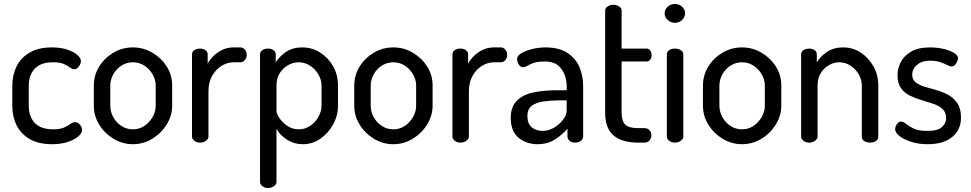

<svg xmlns="http://www.w3.org/2000/svg" viewBox="-20 -719 4897 968"><path d="M243 8Q174 8 129.5 -18Q85 -44 63.5 -87.5Q42 -131 42 -186V-286Q42 -340 63.5 -384Q85 -428 129.5 -454Q174 -480 242 -480Q286 -480 319 -469Q352 -458 370 -442Q388 -426 388 -411Q388 -403 383.5 -393.5Q379 -384 371.5 -377Q364 -370 354 -370Q344 -370 332.5 -379Q321 -388 301.5 -396.5Q282 -405 247 -405Q186 -405 155.5 -373Q125 -341 125 -286V-186Q125 -131 155.5 -99Q186 -67 248 -67Q284 -67 304 -76.5Q324 -86 335.5 -94.5Q347 -103 358 -103Q369 -103 377 -96.5Q385 -90 389.5 -81Q394 -72 394 -63Q394 -48 375 -31.5Q356 -15 322 -3.5Q288 8 243 8Z M650 8Q597 8 552 -19.5Q507 -47 480 -91Q453 -135 453 -186V-288Q453 -339 479.5 -382.5Q506 -426 551 -453Q596 -480 650 -480Q703 -480 748 -453.5Q793 -427 820.5 -384Q848 -341 848 -288V-186Q848 -136 820.5 -91.5Q793 -47 748 -19.5Q703 8 650 8ZM650 -67Q682 -67 707.5 -84Q733 -101 749 -128.5Q765 -156 765 -186V-288Q765 -317 749.5 -344Q734 -371 708 -388Q682 -405 650 -405Q618 -405 592 -388Q566 -371 551 -344Q536 -317 536 -288V-186Q536 -156 551 -128.5Q566 -101 592 -84Q618 -67 650 -67Z M988 0Q971 0 959.5 -9.5Q948 -19 948 -30V-445Q948 -458 959.5 -466Q971 -474 988 -474Q1005 -474 1016 -466Q1027 -458 1027 -445V-398Q1038 -419 1057 -437.5Q1076 -456 1101.5 -468Q1127 -480 1158 -480H1192Q1205 -480 1214.5 -469Q1224 -458 1224 -442Q1224 -427 1214.5 -416Q1205 -405 1192 -405H1158Q1126 -405 1097 -387Q1068 -369 1049.5 -336.5Q1031 -304 1031 -258V-30Q1031 -19 1018.5 -9.5Q1006 0 988 0Z M1331 229Q1314 229 1302.5 219.5Q1291 210 1291 199V-445Q1291 -458 1302.5 -466Q1314 -474 1331 -474Q1348 -474 1359 -466Q1370 -458 1370 -445V-404Q1387 -433 1421 -456.5Q1455 -480 1504 -480Q1554 -480 1595 -453.5Q1636 -427 1660 -384Q1684 -341 1684 -288V-186Q1684 -136 1659.5 -91.5Q1635 -47 1595 -19.5Q1555 8 1507 8Q1462 8 1426 -15.5Q1390 -39 1374 -70V199Q1374 210 1361.5 219.5Q1349 229 1331 229ZM1487 -67Q1517 -67 1543 -84Q1569 -101 1585 -129Q1601 -157 1601 -186V-288Q1601 -317 1585 -344Q1569 -371 1543 -388Q1517 -405 1485 -405Q1458 -405 1432.5 -390.5Q1407 -376 1390.5 -350.5Q1374 -325 1374 -288V-159Q1374 -146 1388.5 -124Q1403 -102 1428.5 -84.5Q1454 -67 1487 -67Z M1963 8Q1910 8 1865 -19.5Q1820 -47 1793 -91Q1766 -135 1766 -186V-288Q1766 -339 1792.5 -382.5Q1819 -426 1864 -453Q1909 -480 1963 -480Q2016 -480 2061 -453.5Q2106 -427 2133.5 -384Q2161 -341 2161 -288V-186Q2161 -136 2133.5 -91.5Q2106 -47 2061 -19.5Q2016 8 1963 8ZM1963 -67Q1995 -67 2020.5 -84Q2046 -101 2062 -128.5Q2078 -156 2078 -186V-288Q2078 -317 2062.5 -344Q2047 -371 2021 -388Q1995 -405 1963 -405Q1931 -405 1905 -388Q1879 -371 1864 -344Q1849 -317 1849 -288V-186Q1849 -156 1864 -128.5Q1879 -101 1905 -84Q1931 -67 1963 -67Z M2301 0Q2284 0 2272.5 -9.5Q2261 -19 2261 -30V-445Q2261 -458 2272.5 -466Q2284 -474 2301 -474Q2318 -474 2329 -466Q2340 -458 2340 -445V-398Q2351 -419 2370 -437.5Q2389 -456 2414.5 -468Q2440 -480 2471 -480H2505Q2518 -480 2527.5 -469Q2537 -458 2537 -442Q2537 -427 2527.5 -416Q2518 -405 2505 -405H2471Q2439 -405 2410 -387Q2381 -369 2362.5 -336.5Q2344 -304 2344 -258V-30Q2344 -19 2331.5 -9.5Q2319 0 2301 0Z M2690 8Q2634 8 2594.5 -24.5Q2555 -57 2555 -125Q2555 -180 2585 -210.5Q2615 -241 2667.5 -252.5Q2720 -264 2789 -264H2837V-285Q2837 -315 2826 -343.5Q2815 -372 2791.5 -390.5Q2768 -409 2727 -409Q2692 -409 2671.5 -402Q2651 -395 2639 -387.5Q2627 -380 2618 -380Q2603 -380 2595 -394.5Q2587 -409 2587 -422Q2587 -438 2609 -451Q2631 -464 2664 -472Q2697 -480 2729 -480Q2799 -480 2841 -452Q2883 -424 2901.5 -380Q2920 -336 2920 -286V-30Q2920 -18 2908.5 -9Q2897 0 2879 0Q2863 0 2852 -9Q2841 -18 2841 -30V-70Q2815 -40 2778 -16Q2741 8 2690 8ZM2716 -59Q2745 -59 2772.5 -75Q2800 -91 2818.5 -115Q2837 -139 2837 -161V-213H2802Q2760 -213 2722.5 -208Q2685 -203 2662 -186.5Q2639 -170 2639 -134Q2639 -95 2661 -77Q2683 -59 2716 -59Z M3197 0Q3116 0 3073.5 -36Q3031 -72 3031 -151V-666Q3031 -679 3044 -687Q3057 -695 3072 -695Q3088 -695 3101 -687Q3114 -679 3114 -666V-474H3240Q3252 -474 3258.5 -464Q3265 -454 3265 -441Q3265 -428 3258.5 -418.5Q3252 -409 3240 -409H3114V-151Q3114 -108 3132.5 -90.5Q3151 -73 3197 -73H3228Q3246 -73 3255 -62Q3264 -51 3264 -37Q3264 -23 3255 -11.5Q3246 0 3228 0Z M3383 0Q3365 0 3353.5 -9.5Q3342 -19 3342 -30V-445Q3342 -458 3353.5 -466Q3365 -474 3383 -474Q3400 -474 3412.5 -466Q3425 -458 3425 -445V-30Q3425 -19 3412.5 -9.5Q3400 0 3383 0ZM3383 -604Q3361 -604 3346 -618.5Q3331 -633 3331 -652Q3331 -671 3346 -685Q3361 -699 3383 -699Q3404 -699 3419 -685Q3434 -671 3434 -652Q3434 -633 3419 -618.5Q3404 -604 3383 -604Z M3721 8Q3668 8 3623 -19.5Q3578 -47 3551 -91Q3524 -135 3524 -186V-288Q3524 -339 3550.5 -382.5Q3577 -426 3622 -453Q3667 -480 3721 -480Q3774 -480 3819 -453.5Q3864 -427 3891.5 -384Q3919 -341 3919 -288V-186Q3919 -136 3891.5 -91.5Q3864 -47 3819 -19.5Q3774 8 3721 8ZM3721 -67Q3753 -67 3778.5 -84Q3804 -101 3820 -128.5Q3836 -156 3836 -186V-288Q3836 -317 3820.5 -344Q3805 -371 3779 -388Q3753 -405 3721 -405Q3689 -405 3663 -388Q3637 -371 3622 -344Q3607 -317 3607 -288V-186Q3607 -156 3622 -128.5Q3637 -101 3663 -84Q3689 -67 3721 -67Z M4060 0Q4042 0 4030.5 -9.5Q4019 -19 4019 -30V-445Q4019 -458 4030.5 -466Q4042 -474 4060 -474Q4076 -474 4087 -466Q4098 -458 4098 -445V-404Q4114 -433 4148 -456.5Q4182 -480 4232 -480Q4280 -480 4320 -453.5Q4360 -427 4384 -384Q4408 -341 4408 -288V-30Q4408 -15 4395 -7.5Q4382 0 4366 0Q4351 0 4338 -7.5Q4325 -15 4325 -30V-288Q4325 -317 4309.5 -344Q4294 -371 4268 -388Q4242 -405 4211 -405Q4184 -405 4159 -390.5Q4134 -376 4118 -350.5Q4102 -325 4102 -288V-30Q4102 -19 4089.5 -9.5Q4077 0 4060 0Z M4657 8Q4609 8 4572 -4.5Q4535 -17 4514 -34Q4493 -51 4493 -68Q4493 -76 4497 -84.5Q4501 -93 4507.5 -99.5Q4514 -106 4522 -106Q4534 -106 4548 -94.5Q4562 -83 4586 -71Q4610 -59 4655 -59Q4708 -59 4729 -78.5Q4750 -98 4750 -122Q4750 -153 4732 -169.5Q4714 -186 4686 -195.5Q4658 -205 4627 -214Q4596 -223 4568 -236.5Q4540 -250 4522.5 -274.5Q4505 -299 4505 -340Q4505 -373 4521 -405Q4537 -437 4573 -458.5Q4609 -480 4669 -480Q4704 -480 4736.5 -472.5Q4769 -465 4789.5 -452.5Q4810 -440 4810 -426Q4810 -420 4806 -410Q4802 -400 4795 -392Q4788 -384 4777 -384Q4769 -384 4754.5 -391.5Q4740 -399 4719.5 -406Q4699 -413 4670 -413Q4637 -413 4617 -401.5Q4597 -390 4588 -374.5Q4579 -359 4579 -343Q4579 -318 4596.5 -304Q4614 -290 4642.5 -281.5Q4671 -273 4702 -264.5Q4733 -256 4761 -240.5Q4789 -225 4807 -198Q4825 -171 4825 -126Q4825 -65 4781 -28.5Q4737 8 4657 8Z"/></svg>

Font: Dosis Medium
Style: Regular
Weight: 500
Designer: EdgarTolentino, PabloImpallari, IginoMarini
Foundry: EdgarTolentino, PabloImpallari, IginoMarini
Version: Version 3.001; ttfautohint (v1.8.2)